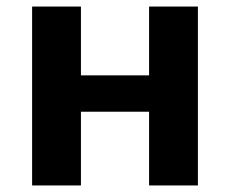

<svg xmlns="http://www.w3.org/2000/svg" viewBox="-20 -566 702 586"><path d="M227 -546H78V0H227V-225H435V0H584V-546H435V-336H227Z"/></svg>

Font: Passageway
Style: Regular
Weight: 700
Foundry: Ascender Corporation
Version: Version 1.11